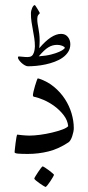

<svg xmlns="http://www.w3.org/2000/svg" viewBox="-20 -599 343 752"><path d="M269 -97.2Q269 -90.3 267.3 -82Q265.6 -73.7 262.9 -65.7Q260.3 -57.6 256.6 -51.3Q252.9 -44.9 249 -42Q209.5 -15.6 169.9 -5.9Q130.4 3.9 88.9 3.9Q64 3.9 50.5 2.7Q37.1 1.5 37.1 -2.9Q37.1 -4.4 38.3 -15.4Q39.6 -26.4 41 -38.8Q42.5 -51.3 44.4 -61.5Q46.4 -71.8 47.9 -71.8Q48.8 -71.8 54 -71Q59.1 -70.3 66.2 -69.6Q73.2 -68.8 81.1 -68.4Q88.9 -67.9 95.2 -67.9Q112.8 -67.9 136.7 -71Q160.6 -74.2 183.3 -79.6Q206.1 -85 223.9 -91.6Q241.7 -98.1 247.1 -105Q244.6 -128.4 229.2 -148.2Q213.9 -168 193.4 -183.1Q172.9 -198.2 150.6 -207.8Q128.4 -217.3 111.8 -220.2Q110.4 -221.2 109.6 -222.9Q108.9 -224.6 108.9 -226.1Q108.9 -230 111.3 -240.7Q113.8 -251.5 117.2 -262.9Q120.6 -274.4 123.8 -283.2Q127 -292 127.9 -292Q129.9 -292 132.8 -291Q166.5 -279.8 191.9 -258.5Q217.3 -237.3 234.4 -210.9Q251.5 -184.6 260.3 -154.8Q269 -125 269 -97.2ZM255.4 -425.8Q255.4 -408.7 247.1 -395.8Q238.8 -382.8 225.3 -373.3Q211.9 -363.8 194.3 -357.2Q176.8 -350.6 158.4 -346.7Q140.1 -342.8 122.1 -341.1Q104 -339.4 89.8 -339.4Q84 -339.4 77.1 -343.3Q70.3 -347.2 64.5 -352.5Q58.6 -357.9 54.4 -363.8Q50.3 -369.6 50.3 -373.5Q50.3 -377.9 54.2 -377.9Q59.6 -377.9 68.8 -376.7Q78.1 -375.5 87.9 -375.5Q98.1 -375.5 103.8 -379.6Q109.4 -383.8 112.3 -392.1Q114.7 -398.9 115.7 -406Q116.7 -413.1 116.7 -417Q116.7 -433.6 114.3 -449.5Q111.8 -465.3 108.9 -481.2Q106 -497.1 103.5 -512.9Q101.1 -528.8 101.1 -545.9Q101.1 -551.8 102.5 -557.6Q104 -563.5 106.2 -568.4Q108.4 -573.2 111.1 -576.2Q113.8 -579.1 116.2 -579.1Q117.2 -579.1 120.4 -574.2Q123.5 -569.3 127.2 -563.5Q130.9 -557.6 133.5 -552.7Q136.2 -547.9 136.2 -547.4Q132.3 -543.9 129.2 -539.1Q126 -534.2 126 -524.4Q126 -514.6 127.4 -505.9Q128.9 -497.1 130.6 -487.3Q132.3 -477.5 133.8 -466.1Q135.3 -454.6 135.3 -439.5Q135.3 -426.3 133.8 -410.2Q181.2 -466.3 219.2 -466.3Q236.3 -466.3 245.8 -454.3Q255.4 -442.4 255.4 -425.8ZM233.9 -411.1Q233.9 -413.6 231 -415.8Q228 -418 223.6 -419.7Q219.2 -421.4 213.9 -422.4Q208.5 -423.3 204.1 -423.3Q194.8 -423.3 186.5 -421.1Q178.2 -418.9 169.7 -413.8Q161.1 -408.7 151.9 -399.9Q142.6 -391.1 131.8 -378.4Q160.6 -380.4 180.2 -385.5Q199.7 -390.6 211.7 -396Q223.6 -401.4 228.8 -405.8Q233.9 -410.2 233.9 -411.1ZM191.4 85.4Q191.4 87.4 187 95Q182.6 102.5 177 111.1Q171.4 119.6 165.8 126.5Q160.2 133.3 158.2 133.3Q157.2 133.3 150.1 128.9Q143.1 124.5 135 118.9Q127 113.3 120.6 107.9Q114.3 102.5 114.3 100.6Q114.3 98.6 118.9 91.1Q123.5 83.5 129.2 75Q134.8 66.4 140.1 59.6Q145.5 52.7 147 52.7Q148.9 52.7 156.2 57.4Q163.6 62 171.4 67.9Q179.2 73.7 185.3 79.1Q191.4 84.5 191.4 85.4Z"/></svg>

Font: Scheherazade
Style: Regular
Weight: 400
Designer: SIL International
Foundry: SIL International
Version: Version 2.100 (build 932/914)